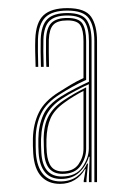

<svg xmlns="http://www.w3.org/2000/svg" viewBox="-20 -824 317 468"><path d="M210 -380V-723.8Q210 -760.2 196.6 -779.2Q183.2 -798.2 144.2 -798.2Q107.5 -798.2 90.6 -781.8Q73.8 -765.2 72.5 -728Q72.2 -717.2 72.4 -697.9Q72.5 -678.5 73.2 -661H66.8Q66 -682.8 65.8 -697.9Q65.5 -713 66 -728.5Q67.5 -769.5 86.2 -786.9Q105 -804.2 144.2 -804.2Q187.5 -804.2 202 -783.2Q216.5 -762.2 216.5 -723.8V-380ZM130.5 -393.8Q165.2 -393.8 180.9 -416.6Q196.5 -439.5 196.5 -462V-618.8Q180.8 -611.8 163 -602.2Q145.2 -592.8 131.8 -584Q104.5 -566.5 92.9 -543.1Q81.2 -519.8 80 -484.8Q79.8 -479.2 80 -470.2Q80.2 -461.2 80.8 -451.5Q82.5 -422.5 95.1 -408.1Q107.8 -393.8 130.5 -393.8ZM131.8 -400.2Q111.8 -400.2 100.6 -412.6Q89.5 -425 87.5 -451.8Q87.2 -457.5 86.9 -466.2Q86.5 -475 86.5 -484.2Q86.5 -519.2 98.4 -541Q110.2 -562.8 134.5 -579Q147.5 -587.8 161.5 -595.8Q175.5 -603.8 190 -611V-461.5Q190 -439.5 176.4 -419.9Q162.8 -400.2 131.8 -400.2ZM132.5 -406.2Q159.2 -406.2 171.4 -423.6Q183.5 -441 183.5 -461.2V-602.5Q172 -596.5 160.6 -589.6Q149.2 -582.8 137.5 -574.2Q112.5 -556.5 103.4 -536Q94.2 -515.5 93.2 -484.2Q93 -476.8 93.2 -468.1Q93.5 -459.5 94 -452.2Q96 -429 105.1 -417.6Q114.2 -406.2 132.5 -406.2ZM126.2 -375.8Q97.5 -375.8 80.5 -394.1Q63.5 -412.5 61 -450.2Q60.5 -458.8 60.2 -468.5Q60 -478.2 60.2 -486.5Q61.2 -522.2 74.8 -549.9Q88.2 -577.5 123.5 -599.5Q137.2 -608.2 151.6 -616.9Q166 -625.5 183.5 -633.8V-723.8Q183.5 -749.8 176.1 -762Q168.8 -774.2 144.2 -774.2Q119.8 -774.2 109.9 -763.5Q100 -752.8 99 -727.2Q98.8 -714.5 98.9 -697Q99 -679.5 99.5 -661H93Q92.2 -675.5 92.1 -695.6Q92 -715.8 92.2 -727.2Q93.2 -756.2 105.4 -768.2Q117.5 -780.2 144.2 -780.2Q172.5 -780.2 181.2 -766.2Q190 -752.2 190 -723.8V-629.2Q173.2 -621.8 156.2 -612.2Q139.2 -602.8 126 -594.2Q93 -573.5 80.2 -547.1Q67.5 -520.8 67 -487Q66.8 -475.8 67 -466Q67.2 -456.2 67.5 -450.5Q70.2 -416 85.6 -398.9Q101 -381.8 127.5 -381.8Q150.5 -381.8 166.9 -393.2Q183.2 -404.8 192.2 -425.2H194.5L190.8 -386.5V-380H184.2L184 -383.2L188.8 -411.8H187.2Q178 -395 162.2 -385.4Q146.5 -375.8 126.2 -375.8ZM196.8 -380V-396L198.5 -442H196.5Q190.5 -420 173.2 -403.9Q156 -387.8 129 -387.8Q103.2 -387.8 89.8 -404.1Q76.2 -420.5 74.2 -450.8Q73.8 -458 73.5 -467.5Q73.2 -477 73.5 -485.8Q74 -518 85.4 -543.5Q96.8 -569 129.2 -589.2Q145.8 -599.5 164.4 -609Q183 -618.5 196.8 -624.8V-723.8Q196.8 -755 186.5 -770.6Q176.2 -786.2 144.2 -786.2Q114 -786.2 100.5 -772.9Q87 -759.5 85.8 -727.8Q85.5 -716.8 85.6 -698Q85.8 -679.2 86.5 -661H79.8Q79.2 -681 79 -697.5Q78.8 -714 79.2 -728Q80.5 -762.5 95.5 -777.4Q110.5 -792.2 144.2 -792.2Q179.8 -792.2 191.5 -774.9Q203.2 -757.5 203.2 -723.8V-380Z"/></svg>

Font: Big Shoulders Inline Display Thin Thin
Style: Regular
Weight: 250
Version: Version 2.002